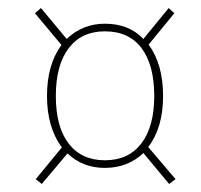

<svg xmlns="http://www.w3.org/2000/svg" viewBox="-20 -579 500 478"><path d="M401 -121 337 -198Q298 -161 241 -161Q186 -161 148 -197L84 -121L69 -133L134 -212Q97 -262 97 -340Q97 -418 133 -467L67 -546L82 -559L146 -482Q186 -520 241 -520Q301 -520 337 -482L400 -559L414 -546L350 -468Q386 -419 386 -340Q386 -261 349 -213L417 -133ZM364 -340Q364 -417 332.5 -459Q301 -501 241 -501Q183 -501 151 -459Q119 -417 119 -340Q119 -263 151 -221.5Q183 -180 241 -180Q300 -180 332 -222Q364 -264 364 -340Z"/></svg>

Font: Fira Sans Extra Condensed Thin
Style: Italic
Weight: 250
Width: 3
Italic angle: -8°
Designer: Carrois Corporate & Edenspiekermann AG
Foundry: Carrois Corporate GbR & Edenspiekermann AG
Version: Version 4.203